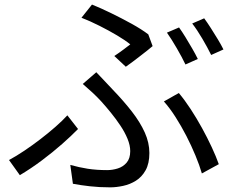

<svg xmlns="http://www.w3.org/2000/svg" viewBox="-20 -785 1040 842"><path d="M481.3 -539.4Q501.4 -552.7 520.7 -567.1Q540.1 -581.5 551.3 -590.4Q529.7 -608.2 493.8 -629.5Q457.9 -650.8 416.9 -671.5Q375.9 -692.2 337.3 -707.2L383.4 -765Q422.1 -749.4 467.9 -727.1Q513.7 -704.8 557.4 -680.7Q601 -656.5 630.3 -634.3L649.3 -582.8Q640.5 -575 626.3 -563.9Q612.1 -552.7 595.4 -539.8Q578.7 -526.9 562.3 -514.5Q545.9 -502.1 531.7 -492.3ZM288.3 -61.8Q326.4 -51 364.6 -45Q402.8 -39 449.9 -39Q473.2 -39 496.5 -46.3Q519.8 -53.5 535.5 -71.9Q551.1 -90.3 551.1 -122.3Q551.1 -147.6 539.2 -176.5Q527.3 -205.5 507.8 -234.5Q488.4 -263.6 466.1 -291Q443.8 -318.5 423.1 -341.3Q406.8 -359.1 385.4 -379.1Q363.9 -399 343 -416.8L402.3 -468.2Q420.6 -449.1 439.2 -429.3Q457.9 -409.5 475.5 -390.7Q522.5 -342 558.4 -295.7Q594.4 -249.4 614.8 -204.2Q635.1 -159 635.1 -113.9Q635.1 -68 618.6 -38.4Q602.1 -8.8 576.1 7.4Q550.2 23.7 520 30.1Q489.9 36.6 463.2 36.6Q415.4 36.6 374.4 31.9Q333.5 27.3 299.7 20.9ZM865.3 -24.4Q854.9 -60.4 837.2 -102.9Q819.6 -145.5 797.3 -188.9Q774.9 -232.2 749.9 -271.5Q724.9 -310.7 698.7 -340.1L764.2 -377.1Q789.8 -346.7 815.9 -306.9Q841.9 -267.1 865.7 -223.9Q889.5 -180.6 908.7 -139.3Q927.9 -97.9 939.5 -65ZM322.2 -219.3Q293.4 -189.7 252.4 -153.5Q211.3 -117.3 163.5 -81.5Q115.7 -45.7 67 -16.8L19.5 -83.2Q50.7 -100 86.3 -123.8Q121.9 -147.6 157.1 -174.7Q192.4 -201.8 223.3 -228.9Q254.2 -256 275.4 -279.2ZM765.2 -664.6Q778.2 -646.6 793.3 -622Q808.4 -597.4 822.8 -572.4Q837.3 -547.4 847.5 -526.4L793.3 -502.2Q778.6 -533.2 755.3 -573.4Q732.1 -613.5 712.1 -641.9ZM875.4 -704.7Q889 -686.3 904.9 -661.4Q920.8 -636.5 935.8 -611.7Q950.7 -586.9 959.9 -568.1L906.1 -543.9Q889.9 -576.8 867.3 -615.3Q844.7 -653.9 822.9 -681.9Z"/></svg>

Font: Noto Sans HK Thin
Style: Regular
Weight: 100
Designer: Ryoko NISHIZUKA 西塚涼子 (kana, bopomofo & ideographs); Paul D. Hunt (Latin, Greek & Cyrillic); Sandoll Communications 산돌커뮤니
Foundry: Adobe
Version: Version 2.004-H2;hotconv 1.0.118;makeotfexe 2.5.65603